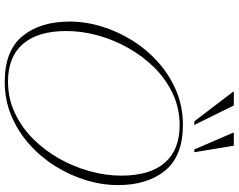

<svg xmlns="http://www.w3.org/2000/svg" viewBox="-116 -858 985 792"><g transform="rotate(90 376.0 -462.5)"><path d="M744 -457.5Q744 -391 723.5 -324.2Q703 -257.5 665.2 -197.5Q627.5 -137.5 574.8 -90.8Q522 -44 457.2 -17Q392.5 10 318.5 10Q189.5 10 129.5 -63.2Q69.5 -136.5 69.5 -257.5Q69.5 -324 90 -390.8Q110.5 -457.5 148.2 -517.5Q186 -577.5 238.8 -624.2Q291.5 -671 356.2 -698Q421 -725 495 -725Q624 -725 684 -651.8Q744 -578.5 744 -457.5ZM108.5 -245Q108.5 -126 162 -64.8Q215.5 -3.5 316.5 -3.5Q386.5 -3.5 446.5 -31.8Q506.5 -60 554.2 -108Q602 -156 635.8 -216.5Q669.5 -277 687.2 -342.5Q705 -408 705 -470Q705 -589 651.8 -650.2Q598.5 -711.5 497 -711.5Q427 -711.5 367 -683.2Q307 -655 259.2 -607Q211.5 -559 177.8 -498.5Q144 -438 126.2 -372.8Q108.5 -307.5 108.5 -245ZM496 -772H481L359 -932V-935H415.5ZM608.5 -772H597L528 -932V-935H581.5Z"/></g></svg>

Font: Newsreader Display ExtraLight
Style: Italic
Weight: 275
Italic angle: -17°
Designer: Hugues Gentile
Foundry: Production Type
Version: Version 1.001